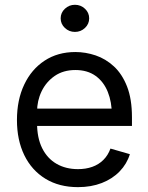

<svg xmlns="http://www.w3.org/2000/svg" viewBox="-20 -770 620 802"><path d="M305.7 11.7Q227.1 11.7 169.7 -23.4Q112.3 -58.6 81.5 -121.8Q50.8 -185.1 50.8 -268.6Q50.8 -352.5 81.1 -416.5Q111.3 -480.5 166.3 -516.6Q221.2 -552.7 294.9 -552.7Q337.4 -552.7 379.4 -538.6Q421.4 -524.4 455.8 -492.7Q490.2 -460.9 510.7 -408.7Q531.2 -356.4 531.2 -280.3V-244.1H110.4V-316.4H485.8L447.3 -289.1Q447.3 -343.8 430.2 -386.2Q413.1 -428.7 379.2 -453.1Q345.2 -477.5 294.9 -477.5Q244.6 -477.5 208.7 -452.9Q172.9 -428.2 153.8 -388.7Q134.8 -349.1 134.8 -303.7V-255.9Q134.8 -193.8 156.2 -150.9Q177.7 -107.9 216.3 -85.7Q254.9 -63.5 305.7 -63.5Q338.4 -63.5 365.2 -73Q392.1 -82.5 411.6 -101.8Q431.2 -121.1 441.4 -149.4L522.5 -126Q509.8 -85 479.7 -54Q449.7 -22.9 405.3 -5.6Q360.8 11.7 305.7 11.7ZM293 -636.7Q268.6 -636.7 251 -653.3Q233.4 -669.9 233.4 -693.4Q233.4 -716.8 251 -733.4Q268.6 -750 293 -750Q317.4 -750 335 -733.4Q352.5 -716.8 352.5 -693.4Q352.5 -669.9 335 -653.3Q317.4 -636.7 293 -636.7Z"/></svg>

Font: Inter V
Style: 
Weight: 400
Designer: Rasmus Andersson
Foundry: rsms
Version: Version 4.000;git-a3f224843